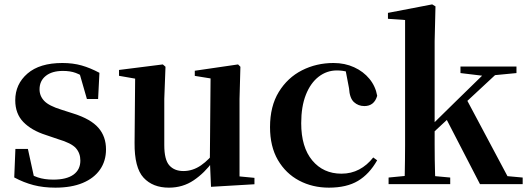

<svg xmlns="http://www.w3.org/2000/svg" viewBox="-20 -839 2405 875"><path d="M232.3 16.2Q177.6 16.2 132.7 4.5Q87.8 -7.2 44.9 -30.3L50.2 -160.4H107.1L137.6 -20.6L89.6 -26V-62Q121.7 -41.1 151.9 -30.7Q182.2 -20.4 222.8 -20.4Q283.1 -20.4 314.7 -43Q346.2 -65.7 346.2 -107.2Q346.2 -140.9 325.7 -164Q305.1 -187.1 244.5 -204.9L188.7 -223.9Q123.9 -244.5 86.7 -282.6Q49.5 -320.7 49.5 -382Q49.5 -455.6 105.2 -503.8Q160.9 -551.9 264.2 -551.9Q312.5 -551.9 351.9 -540.7Q391.2 -529.5 433.1 -507.2L427.1 -387.7H376.1L337.6 -521.5L380 -507.8V-477Q349.7 -497.5 325.1 -506.7Q300.5 -515.8 266.8 -515.8Q217 -515.8 188.6 -493.1Q160.2 -470.4 160.2 -431.8Q160.2 -401.6 181.6 -379.1Q202.9 -356.6 259.8 -339.1L315.9 -321.1Q393.8 -296.3 428.4 -256.6Q463.1 -217 463.1 -158.3Q463.1 -105.4 435.8 -66.1Q408.4 -26.7 357 -5.3Q305.6 16.2 232.3 16.2Z M749.7 16.2Q676.1 16.2 634.2 -29.3Q592.3 -74.7 593.3 -187.9L596 -497.7L626 -475.4L522.4 -493.5V-520.2L722 -545.4L734.2 -534.8L728.7 -388.7V-177.8Q728.7 -111 751.7 -85.3Q774.7 -59.5 815.8 -59.5Q858.7 -59.5 896.5 -85.8Q934.3 -112.1 963.6 -153.8L997.2 -103H950Q912.4 -51 862.8 -17.4Q813.2 16.2 749.7 16.2ZM941.6 12.4 936.4 -109.4V-111.9L939.6 -481.6L867.7 -493.2V-516.6L1064.9 -545.4L1075.6 -534.8L1071.6 -388.7V-35L1139.6 -28.5V0.7Z M1479.1 16.2Q1404.1 16.2 1343.2 -16Q1282.3 -48.3 1246.4 -109.8Q1210.6 -171.4 1210.6 -259.7Q1210.6 -354.7 1250.5 -419.9Q1290.4 -485 1356.1 -518.5Q1421.9 -551.9 1500 -551.9Q1551.5 -551.9 1593.8 -532.5Q1636.2 -513.2 1663.8 -479.5Q1691.4 -445.8 1699 -402.4Q1685.4 -355.6 1640.4 -355.6Q1612.9 -355.6 1593.1 -373.6Q1573.4 -391.6 1570.6 -436.8L1552.8 -530.1L1620.7 -486.3Q1591.8 -503.2 1567.1 -510.6Q1542.4 -518 1515.6 -518Q1469.2 -518 1432.2 -489.4Q1395.1 -460.7 1373.9 -407.1Q1352.7 -353.5 1352.7 -277.6Q1352.7 -168.4 1403 -108Q1453.4 -47.5 1536.2 -47.5Q1580.5 -47.5 1616.8 -66.7Q1653.2 -85.9 1680.9 -121.4L1698.8 -108.4Q1663.1 -45.4 1611.3 -14.6Q1559.5 16.2 1479.1 16.2Z M1750.9 0V-29.9L1856.8 -40.2H1920.6L2031.8 -29.9V0ZM1823.1 0Q1824.1 -18.1 1824.6 -47.2Q1825.1 -76.3 1825.6 -110.2Q1826.1 -144.1 1826.1 -176.8Q1826.1 -209.5 1826.1 -234.8V-747.8L1748 -753.3V-780.3L1949.6 -819L1964.6 -810L1960.8 -650.9V-240.9Q1960.8 -213.4 1960.8 -179.5Q1960.8 -145.6 1961.3 -110.9Q1961.8 -76.3 1962.7 -47.2Q1963.6 -18.1 1964.6 0ZM1891.7 -176.5V-220.2H1897.6L2057.8 -377.6L2219.8 -535.7H2278.2ZM2167.4 0 2012.1 -300.5 2106.2 -386.5 2292.7 -36.2 2362 -29.9V0ZM2078.5 -506V-535.7H2333.7V-506L2217.4 -494.8L2196.5 -491.8Z"/></svg>

Font: Noto Serif KR ExtraLight
Style: Regular
Weight: 200
Designer: Ryoko NISHIZUKA 西塚涼子 (kana & ideographs); Frank Grießhammer (Latin, Greek & Cyrillic); Wenlong ZHANG 张文龙 (bopomofo); San
Foundry: Adobe
Version: Version 2.002-H1;hotconv 1.1.0;makeotfexe 2.6.0